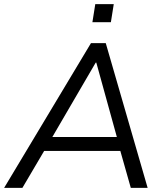

<svg xmlns="http://www.w3.org/2000/svg" viewBox="-42 -915 797 935"><path d="M-22 0 401 -705H473L677 0H595L544 -180H173L67 0ZM424 -610 213 -248H527L427 -610ZM408 -807 422 -895H512L498 -807Z"/></svg>

Font: Mulish
Style: Italic
Weight: 400
Italic angle: -9°
Designer: Vernon Adams
Foundry: Vernon Adams
Version: Version 3.603; ttfautohint (v1.8.3)